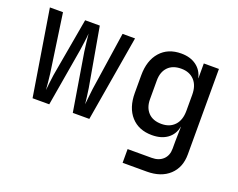

<svg xmlns="http://www.w3.org/2000/svg" viewBox="-116 -769 1432 1157"><g transform="rotate(20 600.0 -190.0)"><path d="M116 0 27 -550H111L165 -175Q168 -150 171 -121Q174 -92 175 -74Q177 -92 180 -121Q183 -150 187 -175L253 -550H347L413 -175Q417 -150 420.5 -121.5Q424 -93 426 -74Q428 -93 431 -121.5Q434 -150 437 -175L493 -550H573L480 0H374L313 -370Q309 -397 305.5 -430Q302 -463 300 -482Q299 -463 294.5 -430Q290 -397 286 -370L223 0Z M759 180V92H914Q959 92 986 66.5Q1013 41 1013 -3V-49L1015 -144H1014Q1004 -93 965.5 -65Q927 -37 867 -37Q782 -37 733 -91.5Q684 -146 684 -241V-354Q684 -449 733 -504.5Q782 -560 867 -560Q925 -560 963.5 -532Q1002 -504 1013 -455H1014V-550H1111V-2Q1111 82 1058 131Q1005 180 914 180ZM898 -120Q951 -120 982 -153Q1013 -186 1013 -246V-349Q1013 -408 982 -441Q951 -474 898 -474Q843 -474 813 -442.5Q783 -411 783 -357V-237Q783 -183 813 -151.5Q843 -120 898 -120Z"/></g></svg>

Font: JetBrains Mono NL Medium
Style: Regular
Weight: 500
Monospace: yes
Designer: Philipp Nurullin, Konstantin Bulenkov
Foundry: JetBrains
Version: Version 2.305; ttfautohint (v1.8.4.7-5d5b)